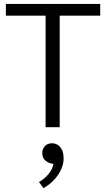

<svg xmlns="http://www.w3.org/2000/svg" viewBox="-20 -650 541 981"><path d="M492 -630V-570H285V0H213V-570H10V-630ZM241 185Q225 182 210.5 169Q196 156 196 132Q196 111 209.5 96.5Q223 82 246 82Q256 82 266.5 86Q277 90 285.5 99Q294 108 299.5 122.5Q305 137 305 159Q305 182 297 204Q289 226 275 246Q261 266 242 283Q223 300 202 311L179 280Q208 264 228.5 238.5Q249 213 253 188Z"/></svg>

Font: Mukta Malar Light
Style: Regular
Weight: 300
Designer: Aadarsh Rajan, Girish Dalvi, Yashodeep Gholap
Foundry: Ek Type
Version: Version 2.538;PS 1.000;hotconv 16.6.51;makeotf.lib2.5.65220;